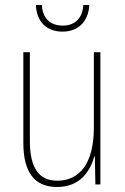

<svg xmlns="http://www.w3.org/2000/svg" viewBox="-20 -735 498 765"><path d="M336 -715H312C309 -666 282 -633 230 -633C178 -633 149 -665 147 -715H123C126 -645 169 -609 229 -609C292 -609 332 -649 336 -715ZM380 -527H354V-227C354 -82 296 -15 208 -15C138 -15 99 -62 99 -173V-527H73V-166C73 -49 117 10 207 10C300 10 339 -53 356 -112H358L360 0H380Z"/></svg>

Font: Noto Sans Kannada Condensed Thin
Style: Regular
Weight: 100
Width: 3
Designer: Jelle Bosma - Monotype Design Team
Foundry: Monotype Imaging Inc.
Version: Version 2.005